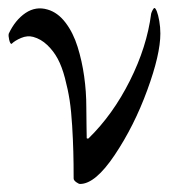

<svg xmlns="http://www.w3.org/2000/svg" viewBox="-20 -456 456 480"><path d="M2 -372.1Q18.1 -406.2 43.9 -423.6Q69.8 -440.9 99.1 -432.1Q124.5 -424.8 143.8 -399.4Q163.1 -374 174.1 -338.6Q185.1 -303.2 190.4 -265.1Q195.8 -227.1 195.8 -188Q195.8 -168.5 196.3 -141.8Q196.8 -115.2 196.8 -110.8Q196.8 -109.9 198.5 -109.6Q200.2 -109.4 201.2 -109.9Q262.2 -169.4 304.7 -254.2Q347.2 -338.9 357.9 -421.9Q358.9 -425.8 361.6 -430.9Q364.3 -436 366.2 -436Q368.7 -436 372.1 -427.5Q375.5 -418.9 378.2 -403.6Q380.9 -388.2 380.9 -372.1Q380.9 -319.8 348.1 -230.5Q315.4 -141.1 266.8 -68.6Q218.3 3.9 180.2 3.9Q176.8 3.9 170.4 -0.7Q164.1 -5.4 164.1 -9.8Q164.1 -47.9 163.3 -76.4Q162.6 -105 160.4 -141.6Q158.2 -178.2 154.1 -205.3Q149.9 -232.4 142.3 -261Q134.8 -289.6 124.3 -309.1Q113.8 -328.6 98.1 -343.5Q82.5 -358.4 63 -363.8Q48.3 -367.7 32.7 -361.1Q17.1 -354.5 8.8 -346.2Q5.4 -346.2 2.9 -356.7Q0.5 -367.2 2 -372.1Z"/></svg>

Font: Crimson
Style: Roman
Weight: 400
Version: Version 0.8